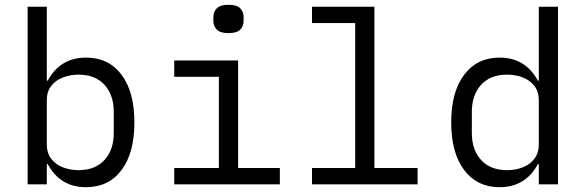

<svg xmlns="http://www.w3.org/2000/svg" viewBox="-20 -768 2440 800"><path d="M95 -740H175V-432H179Q204 -479 244 -503.5Q284 -528 338 -528Q433 -528 486.5 -456.5Q540 -385 540 -258Q540 -131 486.5 -59.5Q433 12 338 12Q284 12 244 -12.5Q204 -37 179 -84H175V0H95ZM307 -59Q377 -59 415.5 -101.5Q454 -144 454 -214V-302Q454 -372 415.5 -414.5Q377 -457 307 -457Q272 -457 241.5 -445Q211 -433 193 -409.5Q175 -386 175 -351V-165Q175 -131 193 -107Q211 -83 241.5 -71Q272 -59 307 -59Z M932 -630Q898 -630 883.5 -644.5Q869 -659 869 -681V-697Q869 -719 883.5 -733.5Q898 -748 932 -748Q967 -748 981 -733.5Q995 -719 995 -697V-681Q995 -659 981 -644.5Q967 -630 932 -630ZM706 -68H892V-448H706V-516H972V-68H1146V0H706Z M1280 -68H1460V-672H1280V-740H1540V-68H1720V0H1280Z M2225 -84H2221Q2196 -37 2156 -12.5Q2116 12 2062 12Q1968 12 1914 -59.5Q1860 -131 1860 -258Q1860 -385 1914 -456.5Q1968 -528 2062 -528Q2116 -528 2156 -503.5Q2196 -479 2221 -432H2225V-740H2305V0H2225ZM2093 -59Q2129 -59 2159 -71Q2189 -83 2207 -107Q2225 -131 2225 -165V-351Q2225 -386 2207 -409.5Q2189 -433 2159 -445Q2129 -457 2093 -457Q2023 -457 1984.5 -414.5Q1946 -372 1946 -302V-214Q1946 -144 1984.5 -101.5Q2023 -59 2093 -59Z"/></svg>

Font: Lilex
Style: Regular
Weight: 400
Monospace: yes
Designer: Mike Abbink, Paul van der Laan, Pieter van Rosmalen, Mikhael Khrustik
Foundry: Mikhael Khrustik
Version: Version 2.510